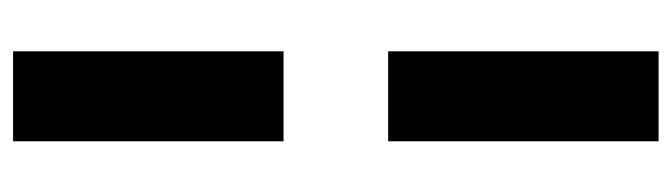

<svg xmlns="http://www.w3.org/2000/svg" viewBox="-396 -492 1052 301"><g transform="rotate(-90 130.5 -341.0)"><path d="M60 -423V-847H201V-423ZM60 165V-259H201V165Z"/></g></svg>

Font: Morrison Black
Style: Regular
Weight: 900
Designer: Pablo Impallari, Rodrigo Fuenzalida (Modified by Dan O. Williams)
Version: Version 0.03;June 6, 2019;FontCreator 11.5.0.2425 64-bit; tt